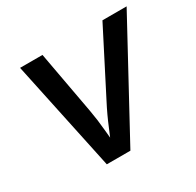

<svg xmlns="http://www.w3.org/2000/svg" viewBox="-124 -686 845 826"><g transform="rotate(-30 298.5 -273.0)"><path d="M183.6 0 67.9 -545.9H179.2L235.8 -235.8Q245.1 -184.6 249.5 -133.1Q253.9 -81.5 259.3 -30.8H227.5Q249.5 -81.5 270.5 -132.8Q291.5 -184.1 318.4 -235.8L477.1 -545.9H597.2L300.8 0Z"/></g></svg>

Font: Inter Medium
Style: Italic
Weight: 500
Italic angle: -9.3988°
Designer: Rasmus Andersson
Foundry: rsms
Version: Version 4.001;git-66647c0bb